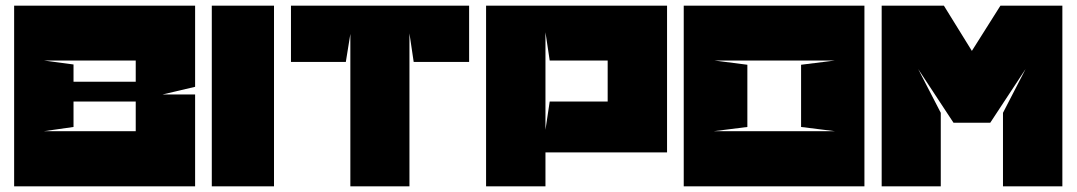

<svg xmlns="http://www.w3.org/2000/svg" viewBox="-20 -659 3809 679"><path d="M240 -300V-210L135 -195H460V-300ZM135 -445 240 -431V-370H460V-445ZM670 -352 555 -325H670V0H30V-639H670Z M729 0V-639H949V0H729Z M1219 0V-539L1203 -440H1009V-639H1639V-440H1443L1428 -541V0H1219Z M1909 -545V-200L1924 -300H2112H2129V-445H2112H1924L1909 -545ZM1909 -120V0H1699V-639H2339V-120H1909Z M2506 -445 2623 -430V-210L2504 -195H2933L2813 -210V-430L2933 -445ZM3037 0H2398V-639H3037Z M3227 -415 3307 -260V0H3098V-639H3318L3417 -479L3518 -639H3737V0H3527V-260L3607 -415L3482 -225H3352L3227 -415Z"/></svg>

Font: Banana Brick
Style: Regular
Weight: 400
Designer: artmaker
Foundry: artmaker
Version: Version 4.000 2011 initial release